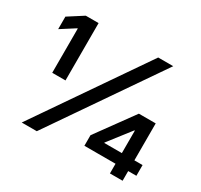

<svg xmlns="http://www.w3.org/2000/svg" viewBox="-147 -899 1142 1090"><g transform="rotate(30 423.5 -353.5)"><path d="M597.7 -707H696.3L210 0H111.3ZM120.1 -621.1H117.2L25.4 -562.5V-644.5L123 -707H207V-331.1H120.1ZM485.4 -132.8 662.1 -376H772.5V-133.8H826.2V-63.5H772.5V0H689.5V-63.5H485.4ZM690.4 -133.8V-281.2H687.5L575.2 -136.7V-133.8Z"/></g></svg>

Font: Pretendard SemiBold
Style: Regular
Weight: 600
Designer: Base glyphs from Inter by Rasmus Andersson; Hangeul glyphs from Noto Sans CJK(Source Han Sans) by Jang Soo-young and Kan
Foundry: Kil Hyung-jin
Version: Version 1.309